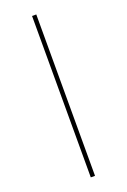

<svg xmlns="http://www.w3.org/2000/svg" viewBox="-184 -818 734 1109"><g transform="rotate(-20 183.0 -264.0)"><path d="M170 -760H196V232H170Z"/></g></svg>

Font: Noto Sans Display Thin Cond
Style: Regular
Weight: 250
Width: 3
Designer: Monotype Design team
Foundry: Monotype Imaging Inc.
Version: Version 1.000